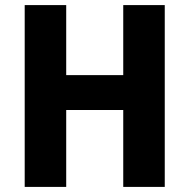

<svg xmlns="http://www.w3.org/2000/svg" viewBox="-20 -734 744 754"><path d="M627 0H464V-302H240V0H77V-714H240V-439H464V-714H627Z"/></svg>

Font: Noto Sans Kannada SemiCondensed ExtraBold
Style: Regular
Weight: 800
Width: 4
Designer: Jelle Bosma - Monotype Design Team
Foundry: Monotype Imaging Inc.
Version: Version 2.005; ttfautohint (v1.8.4.7-5d5b)